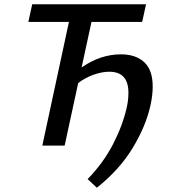

<svg xmlns="http://www.w3.org/2000/svg" viewBox="-20 -678 802 894"><path d="M691 -275Q691 -235 681 -189Q660 -92 598 10.5Q536 113 431 196L388 156Q461 81 506 -6Q551 -93 570 -177Q578 -212 578 -246Q578 -344 489 -344Q455 -344 415.5 -330Q376 -316 344 -291L281 0H177L301 -576H112L130 -658H660L642 -576H406L360 -364Q448 -425 543 -425Q612 -425 651.5 -388.5Q691 -352 691 -275Z"/></svg>

Font: Ysabeau Infant Semibold
Style: Italic
Weight: 600
Italic angle: -12°
Designer: Christian Thalmann (Catharsis Fonts)
Version: Version 0.003